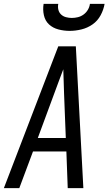

<svg xmlns="http://www.w3.org/2000/svg" viewBox="-32 -975 562 995"><path d="M-12 0 270 -735H361L400 0H319L312 -190H139L68 0ZM309 -260 300 -490Q299 -522 298 -553.5Q297 -585 296 -616Q284 -585 272.5 -553.5Q261 -522 249 -490L164 -260ZM329 -815Q299 -815 270.5 -822.5Q242 -830 222 -848.5Q202 -867 195.5 -896Q189 -925 194 -955H270Q267 -939 270.5 -924.5Q274 -910 284.5 -900Q295 -890 310 -886Q325 -882 340 -882Q356 -882 372 -886Q388 -890 401.5 -900Q415 -910 423.5 -924.5Q432 -939 434 -955H510Q505 -925 489.5 -896Q474 -867 447.5 -848.5Q421 -830 390 -822.5Q359 -815 329 -815Z"/></svg>

Font: Iosevka SS04
Style: Italic
Weight: 400
Italic angle: -9°
Monospace: yes
Designer: Belleve Invis
Foundry: Belleve Invis
Version: Version 19.0.0; ttfautohint (v1.8.4)